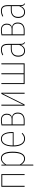

<svg xmlns="http://www.w3.org/2000/svg" viewBox="1740 -2310 765 4286"><g transform="rotate(-90 2123.0 -166.5)"><path d="M357.9 0V-499H118.2V0H96.2V-519H379.9V0Z M728.5 -528.8Q880.4 -528.8 880.4 -264.2Q880.4 -130.4 839.6 -60.3Q798.8 9.8 723.6 9.8Q643.6 9.8 592.8 -76.2V191.9L570.8 195.8V-519H589.8L591.8 -438Q647 -528.8 728.5 -528.8ZM722.7 -11.2Q788.1 -11.2 822.3 -74.7Q856.4 -138.2 856.4 -264.2Q856.4 -508.8 728.5 -508.8Q685.5 -508.8 653.6 -483.6Q621.6 -458.5 592.8 -410.2V-106Q647.9 -11.2 722.7 -11.2Z M1318.4 -284.2Q1318.4 -268.6 1316.4 -246.1H1019.5Q1022.5 -126.5 1062.3 -68.8Q1102.1 -11.2 1168.5 -11.2Q1204.6 -11.2 1231.4 -24.4Q1258.3 -37.6 1286.6 -64.9L1300.3 -50.8Q1270 -20.5 1239.3 -5.4Q1208.5 9.8 1169.4 9.8Q1089.8 9.8 1043.7 -58.3Q997.6 -126.5 997.6 -254.9Q997.6 -387.7 1042.2 -458.3Q1086.9 -528.8 1163.6 -528.8Q1240.2 -528.8 1279.3 -464.8Q1318.4 -400.9 1318.4 -284.2ZM1295.4 -265.1Q1296.4 -272.9 1296.4 -292Q1296.4 -395 1263.4 -451.9Q1230.5 -508.8 1163.6 -508.8Q1099.6 -508.8 1060.3 -448.5Q1021 -388.2 1019.5 -265.1Z M1641.1 -280.8Q1693.4 -277.8 1723.1 -245.4Q1752.9 -212.9 1752.9 -152.8Q1752.9 -77.1 1707.5 -38.6Q1662.1 0 1588.9 0H1467.3V-515.1Q1537.6 -528.8 1587.9 -528.8Q1655.3 -528.8 1691.7 -492.9Q1728 -457 1728 -397.9Q1728 -298.3 1641.1 -280.8ZM1588.9 -509.8Q1550.3 -509.8 1489.3 -499V-290H1606.9Q1654.8 -290 1680.4 -318.4Q1706.1 -346.7 1706.1 -397.9Q1706.1 -448.2 1676.5 -479Q1647 -509.8 1588.9 -509.8ZM1586.9 -20Q1617.2 -20 1642.1 -27.1Q1667 -34.2 1687.5 -49.1Q1708 -64 1719.5 -90.1Q1731 -116.2 1731 -151.9Q1731 -270 1612.3 -270H1489.3V-20Z M2196.8 -519V0H2174.8V-394Q2174.8 -433.1 2178.2 -491.2L1933.1 0H1908.2V-519H1930.2V-146Q1930.2 -72.8 1927.2 -27.8L2170.9 -519Z M2852.1 -519V0H2389.2V-519H2411.1V-21H2608.9V-519H2630.9V-21H2830.1V-519Z M3286.6 -96.2Q3286.6 -55.2 3295.2 -35.2Q3303.7 -15.1 3324.7 -5.9L3319.8 9.8Q3292.5 -0.5 3279.8 -22.5Q3267.1 -44.4 3266.6 -85.9Q3243.2 -37.6 3210.4 -13.9Q3177.7 9.8 3131.8 9.8Q3070.8 9.8 3035.9 -32.5Q3001 -74.7 3001 -144Q3001 -222.7 3047.9 -265.4Q3094.7 -308.1 3178.7 -308.1H3264.6V-377Q3264.6 -441.9 3240.2 -475.3Q3215.8 -508.8 3160.6 -508.8Q3104 -508.8 3039.6 -478L3031.7 -495.1Q3097.7 -528.8 3161.6 -528.8Q3286.6 -528.8 3286.6 -378.9ZM3131.8 -11.2Q3221.7 -11.2 3264.6 -120.1V-288.1H3180.7Q3024.9 -288.1 3024.9 -144Q3024.9 -81.1 3053.2 -46.1Q3081.5 -11.2 3131.8 -11.2Z M3651.4 -280.8Q3703.6 -277.8 3733.4 -245.4Q3763.2 -212.9 3763.2 -152.8Q3763.2 -77.1 3717.8 -38.6Q3672.4 0 3599.1 0H3477.5V-515.1Q3547.9 -528.8 3598.1 -528.8Q3665.5 -528.8 3701.9 -492.9Q3738.3 -457 3738.3 -397.9Q3738.3 -298.3 3651.4 -280.8ZM3599.1 -509.8Q3560.5 -509.8 3499.5 -499V-290H3617.2Q3665 -290 3690.7 -318.4Q3716.3 -346.7 3716.3 -397.9Q3716.3 -448.2 3686.8 -479Q3657.2 -509.8 3599.1 -509.8ZM3597.2 -20Q3627.4 -20 3652.3 -27.1Q3677.2 -34.2 3697.8 -49.1Q3718.3 -64 3729.7 -90.1Q3741.2 -116.2 3741.2 -151.9Q3741.2 -270 3622.6 -270H3499.5V-20Z M4151.4 -96.2Q4151.4 -55.2 4159.9 -35.2Q4168.5 -15.1 4189.5 -5.9L4184.6 9.8Q4157.2 -0.5 4144.5 -22.5Q4131.8 -44.4 4131.3 -85.9Q4107.9 -37.6 4075.2 -13.9Q4042.5 9.8 3996.6 9.8Q3935.5 9.8 3900.6 -32.5Q3865.7 -74.7 3865.7 -144Q3865.7 -222.7 3912.6 -265.4Q3959.5 -308.1 4043.5 -308.1H4129.4V-377Q4129.4 -441.9 4105 -475.3Q4080.6 -508.8 4025.4 -508.8Q3968.8 -508.8 3904.3 -478L3896.5 -495.1Q3962.4 -528.8 4026.4 -528.8Q4151.4 -528.8 4151.4 -378.9ZM3996.6 -11.2Q4086.4 -11.2 4129.4 -120.1V-288.1H4045.4Q3889.6 -288.1 3889.6 -144Q3889.6 -81.1 3918 -46.1Q3946.3 -11.2 3996.6 -11.2Z"/></g></svg>

Font: Fira Sans Compressed Thin
Style: Regular
Weight: 100
Width: 1
Designer: Carrois Corporate & Edenspiekermann AG
Foundry: Carrois Corporate GbR & Edenspiekermann AG
Version: Version 4.203;PS 004.203;hotconv 1.0.88;makeotf.lib2.5.64775